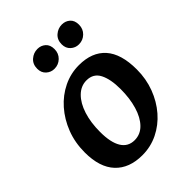

<svg xmlns="http://www.w3.org/2000/svg" viewBox="-203 -780 894 894"><g transform="rotate(-45 244.0 -333.0)"><path d="M202 15Q116 15 68.5 -35.5Q21 -86 21 -184Q21 -249 42.5 -304.5Q64 -360 101 -402Q138 -444 186.5 -467.5Q235 -491 289 -491Q375 -491 420.5 -440Q466 -389 466 -286Q466 -224 445.5 -169.5Q425 -115 389 -73.5Q353 -32 305 -8.5Q257 15 202 15ZM226 -60Q264 -60 291.5 -88Q319 -116 333.5 -165Q348 -214 348 -275Q348 -340 328.5 -378Q309 -416 264 -416Q227 -416 198.5 -388Q170 -360 154.5 -311.5Q139 -263 139 -201Q139 -132 161 -96Q183 -60 226 -60ZM358 -559Q335 -559 318 -574.5Q301 -590 301 -616Q301 -646 321 -663.5Q341 -681 367 -681Q390 -681 406.5 -666.5Q423 -652 423 -624Q423 -596 404 -577.5Q385 -559 358 -559ZM197 -559Q174 -559 157 -574.5Q140 -590 140 -616Q140 -646 160 -663.5Q180 -681 206 -681Q229 -681 245.5 -666.5Q262 -652 262 -624Q262 -596 243 -577.5Q224 -559 197 -559Z"/></g></svg>

Font: Alkatra
Style: Regular
Weight: 400
Designer: Suman Bhandary
Version: Version 1.100;gftools[0.9.22]